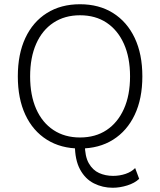

<svg xmlns="http://www.w3.org/2000/svg" viewBox="-20 -690 755 905"><path d="M511 195Q464 195 423 174.5Q382 154 357.5 109Q333 64 333 -8Q333 -14 333.5 -21Q334 -28 334 -35L383 -34Q382 -27 381 -21.5Q380 -16 380 -10Q380 47 398.5 79.5Q417 112 447 125.5Q477 139 513 139Q544 139 572 129.5Q600 120 617 102L636 153Q615 173 580 184Q545 195 511 195ZM357 -670Q447 -670 513 -628.5Q579 -587 615 -511Q651 -435 651 -330Q651 -225 615 -149Q579 -73 513 -31.5Q447 10 357 10Q267 10 201 -31.5Q135 -73 99.5 -149Q64 -225 64 -330Q64 -435 99.5 -511Q135 -587 201 -628.5Q267 -670 357 -670ZM357 -618Q285 -618 232 -583Q179 -548 150.5 -483.5Q122 -419 122 -330Q122 -241 150.5 -176.5Q179 -112 232 -77Q285 -42 357 -42Q430 -42 482.5 -77Q535 -112 564 -176.5Q593 -241 593 -330Q593 -419 564 -483.5Q535 -548 482.5 -583Q430 -618 357 -618Z"/></svg>

Font: Kantumruy Pro Light
Style: Regular
Weight: 300
Version: Version 1.002